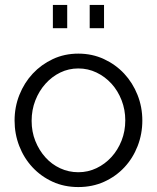

<svg xmlns="http://www.w3.org/2000/svg" viewBox="-20 -747 635 777"><path d="M194 -633V-727H252V-633ZM343 -633V-727H401V-633ZM297 10Q240 10 193 -11.5Q146 -33 111.5 -70Q77 -107 58 -156Q39 -205 39 -259Q39 -314 58.5 -363Q78 -412 112.5 -449Q147 -486 194 -508Q241 -530 297 -530Q353 -530 400.5 -508Q448 -486 482.5 -449Q517 -412 536.5 -363Q556 -314 556 -259Q556 -205 537 -156Q518 -107 483.5 -70Q449 -33 401.5 -11.5Q354 10 297 10ZM108 -258Q108 -214 123 -176.5Q138 -139 163.5 -110.5Q189 -82 223.5 -66Q258 -50 297 -50Q336 -50 370.5 -66.5Q405 -83 431 -111.5Q457 -140 472 -178Q487 -216 487 -260Q487 -303 472 -341.5Q457 -380 431 -408.5Q405 -437 370.5 -453.5Q336 -470 297 -470Q258 -470 224 -453.5Q190 -437 164 -408Q138 -379 123 -340.5Q108 -302 108 -258Z"/></svg>

Font: PTCRaleway
Style: Regular
Weight: 400
Designer: Matt McInerney, Pablo Impallari, Rodrigo Fuenzalida
Foundry: Matt McInerney, Pablo Impallari, Rodrigo Fuenzalida
Version: Version 3.000g; ttfautohint (v1.5) -l 8 -r 28 -G 28 -x 14 -D